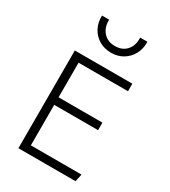

<svg xmlns="http://www.w3.org/2000/svg" viewBox="-231 -1082 1052 1191"><g transform="rotate(30 295.0 -486.0)"><path d="M100 0V-700H512V-646H158V-398H472V-344H158V-54H521L509 0ZM301 -800Q252 -800 214.5 -822.5Q177 -845 156.5 -883.8Q136 -922.5 138 -972H189Q187 -916.5 217.8 -882.2Q248.5 -848 301 -848Q353.5 -848 383.8 -882.2Q414 -916.5 411 -972H463Q464.5 -923 443.8 -884Q423 -845 385.8 -822.5Q348.5 -800 301 -800Z"/></g></svg>

Font: Geologica-Sharp
Style: Regular
Weight: 100
Designer: Sindre Bremnes, Frode Helland
Foundry: Monokrom Skriftforlag AS
Version: Version 1.010;gftools[0.9.28]